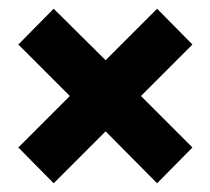

<svg xmlns="http://www.w3.org/2000/svg" viewBox="-20 -531 482 440"><path d="M421 -429 303 -311 421 -193 340 -111 222 -230 103 -111 22 -193 140 -311 22 -429 103 -511 222 -393 340 -511Z"/></svg>

Font: Teko Semibold
Style: Regular
Weight: 600
Designer: Manushi Parikh, Jonny Pinhorn
Foundry: Indian Type Foundry
Version: Version 1.105;PS 1.0;hotconv 1.0.78;makeotf.lib2.5.61930; tt